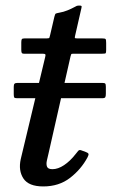

<svg xmlns="http://www.w3.org/2000/svg" viewBox="-20 -658 426 690"><path d="M43 -360H347.7Q356 -360 358.2 -357.5Q360.4 -355 360.4 -346V-321.5Q360.4 -312.5 358.5 -308.8Q356.5 -305 346.8 -305H42.1Q32.8 -305 31.1 -307.8Q29.4 -310.5 29.4 -320V-346Q29.4 -354.5 32.3 -357.2Q35.3 -360 43 -360ZM68 -520H148Q156.5 -520 157.5 -522.5Q158.5 -525 160 -531.5L175.5 -598Q178 -608 180.5 -609.2Q183 -610.5 193.5 -612.5Q208.5 -615 222.5 -620.8Q236.5 -626.5 245.5 -631.5Q252.5 -635.5 255.8 -636.8Q259 -638 265.5 -638Q272 -638 273 -636.2Q274 -634.5 272.5 -628.5L250 -530Q248.5 -523.5 249 -521.8Q249.5 -520 258 -520H346.5Q357.5 -520 359.5 -517.5Q361.5 -515 361.5 -503.5V-479Q361.5 -468.5 359.8 -466.8Q358 -465 347.5 -465H244.5Q237 -465 236 -463.2Q235 -461.5 233.5 -455.5L154.5 -107Q151.5 -94.5 148.5 -81.2Q145.5 -68 149 -59Q152.5 -50 168.5 -50Q188.5 -50 210.2 -64.5Q232 -79 251.5 -104Q256.5 -110.5 260.8 -115.5Q265 -120.5 271.5 -118L289 -111.5Q296 -109 297.8 -105.5Q299.5 -102 294.5 -92.5Q271.5 -49.5 231.8 -18.8Q192 12 135.5 12Q83 12 64.2 -16.5Q45.5 -45 54.5 -86L142.5 -453.5Q144.5 -461 142.5 -463Q140.5 -465 131.5 -465H66Q59.5 -465 58 -468.5Q56.5 -472 56.5 -479V-505Q56.5 -513.5 58.2 -516.8Q60 -520 68 -520Z"/></svg>

Font: Besley*
Style: Italic
Weight: 400
Italic angle: -13°
Designer: Owen Earl
Foundry: indestructible type*
Version: Version 2.000; ttfautohint (v1.8.3)